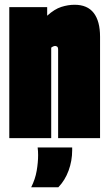

<svg xmlns="http://www.w3.org/2000/svg" viewBox="-20 -580 457 806"><path d="M19 0V-550H178V-514Q209 -542 237.5 -551Q266 -560 293 -560Q347 -560 373.5 -525.5Q400 -491 400 -426V0H224V-371Q224 -382 219.5 -384.5Q215 -387 212 -387Q204 -387 195 -380V0ZM111 206Q128 172 134 137Q140 102 140 71Q140 63 139.5 54.5Q139 46 138 39H283V51Q283 95 268 136Q253 177 225 206Z"/></svg>

Font: Georama ExtraCondensed Black
Style: Regular
Weight: 900
Width: 2
Designer: Jean-Baptiste Levee
Foundry: Production Type
Version: Version 1.000